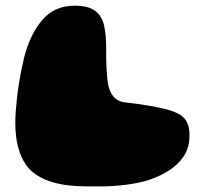

<svg xmlns="http://www.w3.org/2000/svg" viewBox="-20 -628 728 690"><path d="M209.5 36Q111.5 19.5 73.2 -36Q35 -91.5 35 -186.5Q35 -206.5 36.8 -229.8Q38.5 -253 41.2 -277.8Q44 -302.5 48 -327.2Q52 -352 56.5 -374.8Q61 -397.5 65.5 -416.5Q86 -501.5 130.5 -554.5Q175 -607.5 247.5 -607.5Q298 -607.5 322.2 -588.8Q346.5 -570 354 -536.8Q361.5 -503.5 361.5 -459.5Q361.5 -447.5 361.5 -435.8Q361.5 -424 361.8 -412.5Q362 -401 362.5 -389.8Q363 -378.5 363.8 -368Q364.5 -357.5 365.5 -347.2Q366.5 -337 368 -327.5Q370.5 -313.5 375.2 -301.8Q380 -290 387.8 -281Q395.5 -272 406 -266.8Q416.5 -261.5 430 -260Q476 -255 516 -248Q556 -241 580.5 -234.5Q592 -231.5 608.5 -225Q625 -218.5 636.5 -208.5Q648.5 -198 654.8 -182.2Q661 -166.5 661 -141Q661 -96.5 639.5 -65.2Q618 -34 584.5 -13.5Q551 7 514 19Q482 29.5 434.2 35.8Q386.5 42 338 42Q313.5 42 290.2 41.8Q267 41.5 246.5 40Q226 38.5 209.5 36Z"/></svg>

Font: Gluten Thin Black
Style: Regular
Weight: 900
Version: Version 1.300